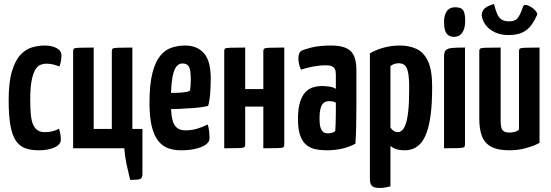

<svg xmlns="http://www.w3.org/2000/svg" viewBox="-20 -736 2733 953"><path d="M172 10Q134 10 106 0Q78 -10 59.5 -36.5Q41 -63 32 -112Q23 -161 23 -239Q23 -329 39.5 -383Q56 -437 82 -464.5Q108 -492 139.5 -501Q171 -510 202 -510Q238 -510 261.5 -497Q285 -484 285 -461Q285 -451 283 -436.5Q281 -422 275 -406Q263 -411 245.5 -415.5Q228 -420 210 -420Q196 -420 181.5 -414.5Q167 -409 155.5 -390.5Q144 -372 137 -336Q130 -300 130 -240Q130 -194 133.5 -163Q137 -132 146 -114Q155 -96 169 -88Q183 -80 204 -80Q223 -80 242 -85Q261 -90 273 -97Q278 -80 280 -67.5Q282 -55 282 -43Q282 -19 251 -4.5Q220 10 172 10Z M626 157Q616 116 608 78.5Q600 41 597 0H343V-481Q343 -491 347 -494.5Q351 -498 372.5 -499Q394 -500 445 -500V-96H535V-481Q535 -491 539 -494.5Q543 -498 564.5 -499Q586 -500 637 -500V-96H687V128Q687 148 675.5 152.5Q664 157 626 157Z M879 10Q844 10 815.5 0Q787 -10 766 -36Q745 -62 733.5 -108Q722 -154 722 -225Q722 -317 736.5 -373.5Q751 -430 775.5 -459.5Q800 -489 832 -499.5Q864 -510 899 -510Q959 -510 992.5 -471.5Q1026 -433 1026 -348Q1026 -313 1023.5 -275.5Q1021 -238 1013 -210Q982 -203 943 -200Q904 -197 867 -195.5Q830 -194 806.5 -194Q783 -194 783 -194L784 -276Q784 -276 800 -275.5Q816 -275 839.5 -275Q863 -275 885.5 -277Q908 -279 922 -285Q925 -295 926 -311Q927 -327 927 -339Q927 -389 918 -405Q909 -421 885 -421Q871 -421 860 -410.5Q849 -400 842 -377.5Q835 -355 831.5 -319Q828 -283 828 -231Q828 -192 831.5 -165Q835 -138 843 -121.5Q851 -105 865.5 -97Q880 -89 902 -89Q931 -89 958 -97Q985 -105 1011 -118Q1016 -104 1018 -84.5Q1020 -65 1020 -50Q1020 -31 1000.5 -17.5Q981 -4 949 3Q917 10 879 10Z M1093 0V-481Q1093 -491 1096.5 -494.5Q1100 -498 1122 -499Q1144 -500 1197 -500V-294H1287V-481Q1287 -491 1291.5 -494.5Q1296 -498 1318 -499Q1340 -500 1391 -500V-19Q1391 -9 1387 -5.5Q1383 -2 1362 -1Q1341 0 1287 0V-207H1197V-19Q1197 -9 1192.5 -5.5Q1188 -2 1167 -1Q1146 0 1093 0Z M1601 10Q1573 10 1547.5 5Q1522 0 1502 -15.5Q1482 -31 1470.5 -62Q1459 -93 1459 -145Q1459 -196 1469 -228.5Q1479 -261 1496.5 -279Q1514 -297 1535.5 -303Q1557 -309 1580 -309Q1592 -309 1612.5 -306.5Q1633 -304 1647 -295Q1647 -295 1647 -307.5Q1647 -320 1647 -336.5Q1647 -353 1647 -367Q1647 -384 1642 -393.5Q1637 -403 1626.5 -407.5Q1616 -412 1598 -412Q1567 -412 1532.5 -405.5Q1498 -399 1474 -390Q1466 -406 1463.5 -422Q1461 -438 1461 -449Q1461 -458 1464 -467.5Q1467 -477 1473 -482Q1485 -490 1525 -500Q1565 -510 1624 -510Q1691 -510 1720 -483Q1749 -456 1749 -388V-339Q1749 -282 1749 -223Q1749 -164 1748 -112Q1747 -60 1744 -23Q1720 -9 1683.5 0.5Q1647 10 1601 10ZM1609 -74Q1619 -74 1629.5 -77.5Q1640 -81 1644 -86Q1645 -99 1646 -123.5Q1647 -148 1647 -175.5Q1647 -203 1647 -226Q1640 -231 1630.5 -232.5Q1621 -234 1614 -234Q1604 -234 1595 -230.5Q1586 -227 1579.5 -217.5Q1573 -208 1569.5 -191Q1566 -174 1566 -148Q1566 -126 1568.5 -112.5Q1571 -99 1576.5 -90Q1582 -81 1590 -77.5Q1598 -74 1609 -74Z M1865 197Q1839 197 1827.5 188Q1816 179 1816 153V-471Q1846 -489 1884.5 -499.5Q1923 -510 1964 -510Q2012 -510 2048 -493Q2084 -476 2104.5 -432Q2125 -388 2125 -306Q2125 -225 2118 -169.5Q2111 -114 2098 -78.5Q2085 -43 2067.5 -24Q2050 -5 2030 2.5Q2010 10 1988 10Q1965 10 1947.5 4.5Q1930 -1 1918 -12V189Q1906 192 1892 194.5Q1878 197 1865 197ZM1955 -80Q1964 -80 1973.5 -87Q1983 -94 1992 -115.5Q2001 -137 2006 -181Q2011 -225 2011 -298Q2011 -350 2005.5 -376.5Q2000 -403 1988.5 -412.5Q1977 -422 1958 -422Q1936 -422 1918 -408V-103Q1926 -91 1935 -85.5Q1944 -80 1955 -80Z M2184 0V-455Q2184 -478 2193 -487Q2202 -496 2224 -498Q2246 -500 2288 -500V-19Q2288 -9 2283.5 -5.5Q2279 -2 2257.5 -1Q2236 0 2184 0ZM2234 -553Q2210 -553 2197 -569Q2184 -585 2184 -628Q2184 -660 2197.5 -680Q2211 -700 2240 -700Q2269 -700 2279 -685Q2289 -670 2289 -632Q2289 -595 2274.5 -574Q2260 -553 2234 -553Z M2509 10Q2450 10 2417.5 -8Q2385 -26 2372 -60.5Q2359 -95 2359 -145V-481Q2359 -491 2363 -494.5Q2367 -498 2389.5 -499Q2412 -500 2465 -500V-138Q2465 -118 2468 -104.5Q2471 -91 2480.5 -84.5Q2490 -78 2509 -78Q2520 -78 2533 -81Q2546 -84 2556 -93V-481Q2556 -491 2560 -494.5Q2564 -498 2585 -499Q2606 -500 2658 -500V-27Q2633 -13 2593 -1.5Q2553 10 2509 10ZM2503 -562Q2465 -562 2436 -576Q2407 -590 2390.5 -612Q2374 -634 2371 -660Q2371 -680 2385 -693.5Q2399 -707 2432 -716Q2439 -688 2447 -668.5Q2455 -649 2469 -639.5Q2483 -630 2507 -630Q2539 -630 2552 -649.5Q2565 -669 2576 -703Q2580 -715 2595.5 -710.5Q2611 -706 2627.5 -693Q2644 -680 2647 -665Q2634 -634 2616.5 -610.5Q2599 -587 2572.5 -574.5Q2546 -562 2503 -562Z"/></svg>

Font: Yanone Kaffeesatz SemiBold
Style: Regular
Weight: 600
Designer: Yanone (Cyrillic: Daniel Pouzeot, Huerta Tipografica, and Cyreal)
Foundry: Yanone
Version: Version 2.003